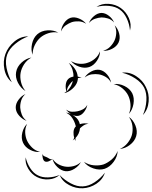

<svg xmlns="http://www.w3.org/2000/svg" viewBox="-91 -870 814 1025"><path d="M424 -833Q452 -852 489 -849.5Q526 -847 554 -827Q582 -807 597 -773.5Q612 -740 603 -707Q600 -741 585.5 -772Q571 -803 548 -819Q526 -835 491.5 -838.5Q457 -842 424 -833ZM384 -747Q391 -767 410 -783.5Q429 -800 450 -801Q471 -801 490.5 -785.5Q510 -770 518 -750Q504 -766 485.5 -771.5Q467 -777 451 -777Q434 -776 415.5 -769.5Q397 -763 384 -747ZM235 -702Q236 -724 250.5 -746Q265 -768 286 -775Q307 -781 331 -771Q355 -761 369 -743Q350 -755 330 -756Q310 -757 293 -752Q276 -746 259.5 -734.5Q243 -723 235 -702ZM521 -735Q538 -718 545 -691.5Q552 -665 542 -643Q532 -622 507.5 -609.5Q483 -597 459 -599Q482 -605 497 -620.5Q512 -636 520 -653Q528 -670 529.5 -692Q531 -714 521 -735ZM83 -578Q73 -604 80 -636Q87 -668 108 -687Q130 -706 162.5 -708Q195 -710 220 -696Q192 -701 166.5 -692.5Q141 -684 124 -669Q107 -654 95 -630Q83 -606 83 -578ZM-28 -431Q-59 -457 -67.5 -500Q-76 -543 -62 -582Q-48 -620 -14.5 -648Q19 -676 60 -676Q22 -662 -10 -635.5Q-42 -609 -53 -578Q-64 -547 -56 -507Q-48 -467 -28 -431ZM443 -596Q443 -570 426 -545Q409 -520 385 -512Q360 -504 332 -514Q304 -524 288 -544Q310 -531 334 -529.5Q358 -528 377 -535Q397 -541 415.5 -556.5Q434 -572 443 -596ZM45 -384Q20 -399 5 -428Q-10 -457 -5 -485Q0 -514 24 -536Q48 -558 77 -563Q52 -549 37.5 -526.5Q23 -504 19 -481Q15 -459 21 -432.5Q27 -406 45 -384ZM266 -377Q259 -374 252 -373Q258 -377 264 -382Q258 -398 260 -417.5Q262 -437 273 -448Q283 -458 301 -461Q302 -478 296 -497.5Q290 -517 276 -534Q295 -523 308.5 -503Q322 -483 324 -461Q336 -459 345 -455Q334 -456 325 -453Q324 -448 324 -444Q321 -423 304 -404.5Q287 -386 266 -377ZM361 -456Q372 -475 395.5 -488Q419 -501 442 -497Q464 -492 481 -472Q498 -452 502 -429Q491 -449 473 -459.5Q455 -470 437 -473Q419 -476 398.5 -473Q378 -470 361 -456ZM560 -482Q599 -487 635 -464Q671 -441 688 -405Q706 -370 702.5 -327.5Q699 -285 672 -256Q688 -293 690.5 -332.5Q693 -372 679 -401Q665 -429 631.5 -451Q598 -473 560 -482ZM290 -431Q282 -422 274.5 -410.5Q267 -399 266 -383Q279 -395 287 -409.5Q295 -424 298 -438Q294 -435 290 -431ZM516 -421Q544 -425 573 -411Q602 -397 615 -372Q627 -347 621.5 -315Q616 -283 597 -262Q608 -288 605.5 -314.5Q603 -341 593 -361Q583 -381 563 -398Q543 -415 516 -421ZM51 -225Q30 -232 12 -251.5Q-6 -271 -7 -294Q-8 -316 8 -337.5Q24 -359 45 -368Q28 -353 22 -333Q16 -313 17 -295Q18 -277 25.5 -258Q33 -239 51 -225ZM375 -310Q372 -292 359 -274Q346 -256 329 -252Q311 -248 291.5 -259Q272 -270 262 -285Q277 -274 293 -273.5Q309 -273 323 -276Q338 -279 352 -286.5Q366 -294 375 -310ZM313 -117Q310 -122 307 -128Q302 -124 297 -120Q302 -126 305 -134Q301 -148 301.5 -164Q302 -180 310 -191Q312 -193 314 -195Q313 -198 312 -202Q307 -221 295 -239.5Q283 -258 261 -269Q285 -266 307.5 -249Q330 -232 335 -208V-207Q359 -215 382 -209Q367 -208 356 -201Q345 -194 336 -185Q333 -155 312 -133Q311 -125 313 -117ZM597 -246Q620 -230 632 -200Q644 -170 636 -143Q628 -116 602.5 -96.5Q577 -77 549 -75Q574 -86 590.5 -107Q607 -128 613 -149Q619 -171 616 -197Q613 -223 597 -246ZM123 -59Q97 -56 70 -70Q43 -84 32 -108Q21 -132 28 -161.5Q35 -191 54 -209Q42 -185 43.5 -161Q45 -137 54 -118Q63 -99 80.5 -82Q98 -65 123 -59ZM537 -64Q536 -34 516 -6.5Q496 21 468 31Q440 40 407.5 29Q375 18 357 -6Q382 10 410 12.5Q438 15 461 8Q483 0 504.5 -18Q526 -36 537 -64ZM189 -22Q183 -15 170.5 -9.5Q158 -4 149 -8Q141 -12 137.5 -25.5Q134 -39 136 -49Q138 -39 145.5 -36Q153 -33 160 -30Q167 -26 174 -22Q181 -18 189 -22ZM227 64Q204 85 169.5 87.5Q135 90 106 75Q78 61 60 31Q42 1 46 -30Q53 1 70.5 28Q88 55 111 66Q134 78 166 77Q198 76 227 64ZM341 -5Q330 16 306.5 31Q283 46 259 44Q235 41 215 21.5Q195 2 189 -22Q203 -2 222.5 8Q242 18 262 20Q281 22 302.5 16.5Q324 11 341 -5ZM469 52Q457 89 423.5 111Q390 133 352 135Q314 137 278 118Q242 99 227 64Q253 91 287 109Q321 127 351 125Q382 124 414 103Q446 82 469 52Z"/></svg>

Font: Rubik Puddles
Style: Regular
Weight: 400
Designer: Hubert and Fischer, NaN
Foundry: Hubert and Fischer, NaN
Version: Version 2.200